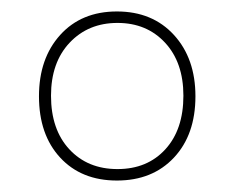

<svg xmlns="http://www.w3.org/2000/svg" viewBox="-20 -745 409 335"><path d="M184 -430Q122 -430 85 -470Q48 -510 48 -577Q48 -643 85 -684Q122 -725 184 -725Q246 -725 283.5 -684Q321 -643 321 -577Q321 -510 283.5 -470Q246 -430 184 -430ZM185 -450Q237 -450 268.5 -484.5Q300 -519 300 -578Q300 -636 268 -670.5Q236 -705 185 -705Q134 -705 101.5 -670.5Q69 -636 69 -578Q69 -519 101 -484.5Q133 -450 185 -450Z"/></svg>

Font: Noto Serif Display SemiCondensed
Style: Regular
Weight: 400
Width: 4
Designer: Monotype Design Team
Foundry: Monotype Imaging Inc.
Version: Version 2.009